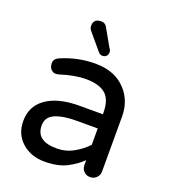

<svg xmlns="http://www.w3.org/2000/svg" viewBox="-134 -820 823 929"><g transform="rotate(20 277.5 -356.0)"><path d="M98 -484Q182 -520 272 -520Q374 -520 430 -458Q480 -404 480 -323V-40Q480 -21 466.5 -8Q453 5 434 5Q415 5 402 -8Q389 -21 389 -40V-66Q362 -38 316.5 -14Q271 10 201 10Q132 10 86 -30Q38 -72 38 -140Q38 -214 94 -256Q155 -302 268 -302H389V-310Q389 -377 356 -405.5Q323 -434 255 -434Q197 -434 122 -410Q114 -408 104 -408Q94 -408 83 -418.5Q72 -429 72 -451Q72 -473 98 -484ZM129 -150Q129 -70 235 -70Q282 -70 322.5 -93Q363 -116 389 -145V-229H280Q209 -229 169 -211Q129 -193 129 -150ZM189 -685Q189 -722 229 -722Q249 -722 259 -703L310 -613Q317 -606 317 -594Q317 -582 309.5 -574.5Q302 -567 289.5 -567Q277 -567 268 -578L199 -660Q189 -671 189 -685Z"/></g></svg>

Font: Varela Round
Style: Regular
Weight: 400
Designer: Joe Prince
Foundry: Joe Prince
Version: Version 1.000